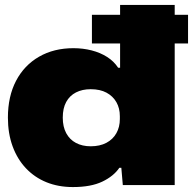

<svg xmlns="http://www.w3.org/2000/svg" viewBox="-20 -749 781 777"><path d="M275 8Q216 8 168 -11.5Q120 -31 85 -68Q50 -105 31 -157Q12 -209 12 -273Q12 -359 45 -422Q78 -485 138 -519.5Q198 -554 277 -554Q316 -554 351 -545Q386 -536 413.5 -518.5Q441 -501 458 -475H466V-729H687V0H477L471 -70H463Q440 -36 394 -14Q348 8 275 8ZM347 -157Q384 -157 410.5 -171Q437 -185 451 -210Q465 -235 465 -267V-279Q465 -311 451 -335.5Q437 -360 411 -374Q385 -388 347 -388Q313 -388 287.5 -375Q262 -362 248 -336.5Q234 -311 234 -273Q234 -236 248 -210Q262 -184 287.5 -170.5Q313 -157 347 -157ZM352 -573V-689H741V-573Z"/></svg>

Font: Mona Sans Expanded Black
Style: Regular
Weight: 900
Width: 7
Designer: Deni Anggara
Foundry: GitHub
Version: Version 2.000